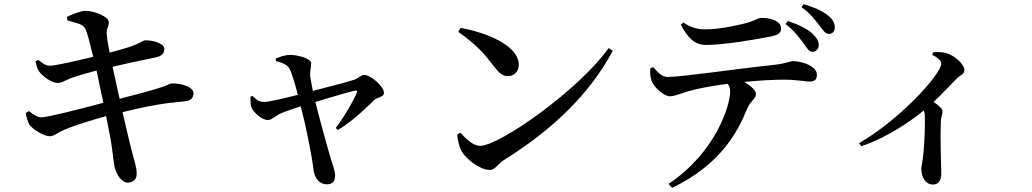

<svg xmlns="http://www.w3.org/2000/svg" viewBox="-20 -829 4960 923"><path d="M104 -286C108 -260 114 -242 122 -229C137 -208 189 -174 220 -174C243 -175 256 -192 291 -206C338 -226 422 -252 490 -271L512 -158C522 -102 526 -45 531 -26C539 9 564 49 595 49C625 48 637 29 637 8C637 -26 627 -52 613 -105C604 -142 588 -206 569 -290C696 -321 768 -333 869 -342C903 -345 910 -364 910 -381C910 -409 858 -429 805 -428C796 -428 789 -420 763 -412C723 -398 633 -374 555 -354L521 -508C580 -522 667 -541 724 -552C758 -558 770 -573 770 -594C770 -621 710 -637 678 -635C669 -635 648 -619 605 -604C577 -595 545 -586 507 -576C500 -611 496 -636 493 -662C490 -692 505 -702 503 -725C500 -750 432 -777 390 -777C370 -777 331 -762 302 -748L304 -731C354 -716 379 -714 391 -689C401 -668 414 -614 428 -556C346 -536 244 -513 221 -513C197 -513 184 -526 164 -541L151 -534C155 -513 157 -502 167 -487C184 -461 231 -430 256 -430C278 -430 291 -442 320 -453C353 -465 399 -478 444 -490L477 -335C370 -306 209 -265 180 -265C162 -265 147 -273 119 -295Z M1194 -368 1184 -364C1184 -344 1184 -324 1189 -312C1200 -287 1239 -252 1268 -252C1288 -252 1301 -272 1335 -286C1351 -293 1390 -306 1426 -318C1451 -221 1479 -83 1487 -14C1491 26 1515 57 1551 57C1579 57 1591 43 1591 14C1591 -6 1578 -42 1571 -64C1555 -117 1522 -236 1496 -339C1568 -360 1653 -386 1685 -393C1696 -395 1700 -393 1695 -383C1679 -344 1638 -272 1594 -214L1604 -204C1681 -250 1743 -314 1779 -348C1793 -361 1826 -363 1826 -382C1826 -413 1763 -469 1730 -469C1717 -469 1702 -452 1684 -446C1657 -437 1555 -410 1484 -392C1478 -422 1472 -454 1471 -468C1470 -489 1476 -507 1476 -525C1476 -548 1411 -565 1376 -565C1348 -565 1327 -556 1305 -547L1307 -535C1339 -528 1362 -517 1372 -498C1384 -476 1399 -421 1412 -373C1344 -356 1270 -338 1247 -339C1222 -339 1210 -354 1194 -368Z M2194 -695 2183 -676C2275 -610 2305 -574 2353 -512C2379 -478 2396 -463 2422 -463C2453 -463 2474 -487 2474 -517C2474 -610 2321 -672 2194 -695ZM2906 -598C2763 -397 2382 -128 2288 -128C2253 -128 2219 -163 2193 -191L2178 -182C2179 -158 2188 -122 2199 -102C2220 -66 2285 -12 2335 -12C2361 -12 2373 -41 2400 -58C2626 -199 2810 -368 2926 -585Z M3843 -621C3860 -597 3869 -580 3885 -580C3902 -579 3915 -593 3916 -610C3916 -631 3907 -647 3885 -668C3859 -691 3817 -712 3768 -728L3756 -714C3800 -680 3823 -646 3843 -621ZM3918 -708C3937 -684 3946 -667 3964 -666C3984 -666 3993 -680 3993 -698C3993 -719 3982 -739 3956 -758C3931 -777 3895 -794 3843 -809L3833 -795C3875 -764 3897 -735 3918 -708ZM3692 -655C3724 -662 3735 -674 3735 -691C3735 -724 3696 -743 3640 -743C3623 -743 3609 -728 3555 -715C3510 -704 3436 -688 3369 -688C3336 -688 3305 -694 3265 -721L3253 -710C3287 -647 3318 -613 3375 -613C3461 -613 3614 -639 3692 -655ZM3211 74C3443 -37 3527 -195 3571 -305C3589 -346 3614 -354 3614 -377C3614 -396 3589 -416 3558 -435C3635 -443 3707 -446 3753 -446C3806 -446 3851 -437 3871 -437C3896 -437 3907 -445 3907 -471C3907 -507 3844 -535 3791 -535C3778 -535 3760 -523 3691 -516C3535 -500 3258 -459 3190 -459C3162 -459 3143 -481 3120 -506L3106 -500C3105 -478 3106 -457 3112 -441C3123 -410 3171 -366 3201 -366C3227 -367 3259 -382 3292 -391C3323 -401 3404 -417 3478 -426C3487 -414 3490 -402 3490 -390C3490 -322 3422 -98 3194 55Z M4462 -565C4482 -556 4505 -539 4505 -524C4505 -472 4305 -253 4110 -141L4120 -126C4253 -170 4368 -255 4421 -298C4424 -290 4426 -281 4426 -270C4427 -236 4426 -146 4417 -74C4415 -49 4409 -32 4409 -18C4409 19 4427 58 4465 58C4492 58 4505 38 4505 7C4505 -33 4499 -142 4503 -246C4504 -267 4511 -281 4511 -293C4511 -307 4492 -322 4468 -339C4513 -382 4551 -422 4578 -450C4599 -471 4616 -471 4616 -493C4616 -519 4571 -561 4531 -573C4508 -580 4486 -579 4466 -578Z"/></svg>

Font: Noto Serif CJK HK SemiBold
Style: Regular
Weight: 600
Designer: Ryoko NISHIZUKA 西塚涼子 (kana & ideographs); Frank Grießhammer (Latin, Greek & Cyrillic); Wenlong ZHANG 张文龙 (bopomofo); San
Foundry: Adobe
Version: Version 2.001;hotconv 1.1.0;makeotfexe 2.6.0